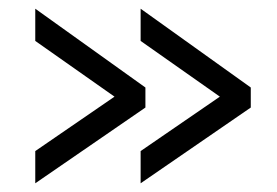

<svg xmlns="http://www.w3.org/2000/svg" viewBox="-20 -481 636 441"><path d="M556 -234 303 -60V-134L485 -259L303 -387V-461L556 -280ZM314 -234 61 -60V-134L243 -259L61 -387V-461L314 -280Z"/></svg>

Font: Boldmen Medium
Style: Regular
Weight: 400
Designer: Matt McInerney, Pablo Impallari, Rodrigo Fuenzalida
Foundry: LIVING CONCEPT
Version: Version 1.000